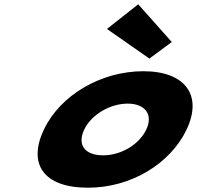

<svg xmlns="http://www.w3.org/2000/svg" viewBox="-20 -860 918 895"><path d="M624.3 -840 478.6 -725 676.4 -587 780.8 -664ZM184.6 -256C260.7 -416 449.9 -528 648.3 -528C843.1 -528 925.9 -416 849.8 -256C774.7 -98 592 15 390.2 15C179.8 15 109.5 -98 184.6 -256ZM372.6 -256C339.3 -186 373.6 -136 460.8 -136C544.3 -136 628.5 -186 661.8 -256C695.6 -327 655.2 -377 575.3 -377C494.3 -377 406.4 -327 372.6 -256Z"/></svg>

Font: Hussar
Style: BdSuprExtOblFive
Weight: 700
Foundry: Cannot Into Space Fonts
Version: Version 2.00